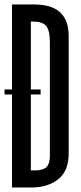

<svg xmlns="http://www.w3.org/2000/svg" viewBox="-20 -831 358 851"><path d="M160 -412.2H0V-434.4H160ZM33.3 -811.1H116.7V0H33.3ZM68.9 -75.6H133.3Q172.2 -75.6 186.7 -91.1Q201.1 -106.7 201.1 -138.9V-643.3Q201.1 -696.7 184.4 -716.1Q167.8 -735.6 125.6 -735.6H78.9V-811.1H133.3Q284.4 -811.1 284.4 -671.1V-150Q284.4 -73.3 238.3 -36.7Q192.2 0 118.9 0H68.9Z"/></svg>

Font: Le Murmure
Style: Regular
Weight: 600
Width: 2
Designer: Jeremy Landes, Alexander Slobzheninov (Cyrillic)
Foundry: Velvetyne Type Foundry
Version: Version 1.0